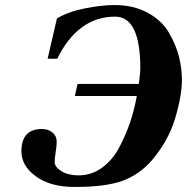

<svg xmlns="http://www.w3.org/2000/svg" viewBox="-20 -727 742 762"><path d="M65 -126Q65 -215 146 -215Q172 -215 188.5 -201Q205 -187 205 -165Q205 -149 201 -123.5Q197 -98 197 -84Q197 -64 224 -47.5Q251 -31 292 -31Q343 -31 385 -61.5Q427 -92 453.5 -142.5Q480 -193 496.5 -242Q513 -291 523 -346H277L288 -394H531Q537 -441 537 -454Q537 -661 437 -661Q290 -661 207 -494H169L206 -654Q252 -681 318.5 -694Q385 -707 433 -707Q510 -707 566 -676.5Q622 -646 650 -598Q678 -550 690 -503Q702 -456 702 -410Q702 -347 675 -257Q648 -167 582 -90Q533 -34 466.5 -9.5Q400 15 276 15Q180 15 122.5 -27Q65 -69 65 -126Z"/></svg>

Font: Lingua Franca
Style: Bold Italic
Weight: 700
Italic angle: -13°
Version: Version 1.19